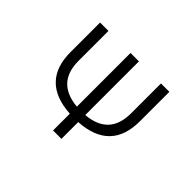

<svg xmlns="http://www.w3.org/2000/svg" viewBox="-140 -1005 1280 1280"><g transform="rotate(45 500.0 -365.0)"><path d="M539.1 -224.6Q747.1 -242.2 747.1 -448.2V-730.5H826.2V-453.1Q826.2 -175.8 539.1 -158.2V0H460V-158.2Q172.9 -175.8 172.9 -453.1V-730.5H252V-448.2Q252 -243.2 460 -224.6V-730.5H539.1Z"/></g></svg>

Font: GenEi Gothic M SemiLight
Style: Regular
Weight: 350
Designer: o_tamon (Modified); [Source Han Sans]
Ryoko NISHIZUKA  (kana & ideographs); Paul D. Hunt (Latin, Greek & Cyrillic); Wenl
Version: Version 1.1a;Original Version 1.004